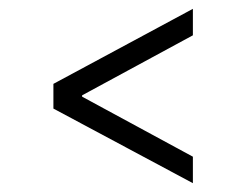

<svg xmlns="http://www.w3.org/2000/svg" viewBox="-20 -531 558 435"><path d="M101 -285 417 -116V-176L166 -312V-315L417 -451V-511L101 -341Z"/></svg>

Font: All Genders v4 Light
Style: Regular
Weight: 300
Designer: Rassam Alawdi
Foundry: Rassam Art
Version: Version 3.100;FEAKit 1.0